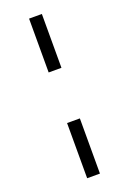

<svg xmlns="http://www.w3.org/2000/svg" viewBox="-159 -721 635 945"><g transform="rotate(-20 158.5 -248.0)"><path d="M125 170V-119H192V170ZM125 -384V-666H192V-384Z"/></g></svg>

Font: Buenard
Style: Regular
Weight: 400
Version: Version 2.000